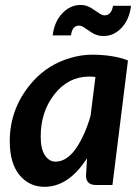

<svg xmlns="http://www.w3.org/2000/svg" viewBox="-20 -739 557 767"><path d="M142.6 -193.8Q142.6 -143.1 159.7 -118.2Q176.8 -93.3 201.7 -93.3Q266.6 -93.3 315.9 -204.6Q331.1 -238.3 341.8 -276.4L361.3 -431.6Q347.7 -433.1 336.4 -433.1Q253.4 -433.1 198.2 -363.3Q142.6 -293.5 142.6 -193.8ZM19 -175.3Q19 -312 114.3 -417Q174.3 -482.4 262.2 -507.8Q305.7 -520.5 346.7 -520.5Q432.1 -520.5 491.2 -497.6L429.2 0H363.8Q323.7 0 323.7 -37.1L327.6 -106.9Q254.4 7.3 157.7 7.3Q96.7 7.3 57.6 -40Q19 -87.4 19 -175.3ZM301.8 -719.2Q325.2 -719.7 347.2 -705.1Q369.6 -690.4 379.4 -684.1Q389.2 -677.7 397.9 -677.7Q424.8 -677.7 431.6 -715.8H503.4Q496.6 -659.7 464.8 -627Q433.1 -594.2 392.1 -595.2Q367.2 -595.2 345.7 -609.4Q324.2 -623.5 314.9 -629.9Q305.2 -636.2 295.9 -636.7Q268.1 -636.7 263.7 -597.7H190.4Q197.3 -652.8 229 -686Q260.7 -719.2 301.8 -719.2Z"/></svg>

Font: Lato-BoldItalic
Style: Bold Italic
Weight: 700
Italic angle: -7°
Designer: Lukasz Dziedzic
Foundry: tyPoland Lukasz Dziedzic
Version: Version 1.104; Western+Polish opensource